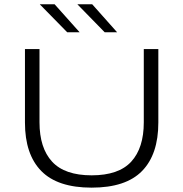

<svg xmlns="http://www.w3.org/2000/svg" viewBox="-20 -870 863 904"><path d="M411.5 13.5Q251 13.5 174.2 -65Q97.5 -143.5 97.5 -293V-639H166V-294Q166 -173.5 225.2 -109Q284.5 -44.5 411.5 -44.5Q539 -44.5 598 -109Q657 -173.5 657 -294V-639H725.5V-293Q725.5 -143.5 649 -65Q572.5 13.5 411.5 13.5ZM237 -850 354.5 -718.5V-718H296.5L168 -849V-850ZM414 -850 531 -718.5V-718H473L345 -849V-850Z"/></svg>

Font: Anek Latin Expanded Light
Style: Regular
Weight: 300
Width: 7
Designer: Yesha Goshar
Foundry: Ek Type
Version: Version 1.003